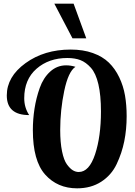

<svg xmlns="http://www.w3.org/2000/svg" viewBox="-20 -1020 737 1046"><path d="M17 -500Q17 -602 119 -676Q221 -750 365 -750Q433 -750 486 -731Q539 -712 573 -679Q607 -646 629.5 -599Q652 -552 661 -500Q670 -448 670 -387Q670 -315 657 -250.5Q644 -186 615.5 -126Q587 -66 531.5 -30Q476 6 400 6Q293 6 226 -69Q159 -144 159 -311Q159 -370 168 -428Q177 -486 196.5 -541Q216 -596 253.5 -630Q291 -664 340 -664Q366 -664 391 -656Q352 -630 330 -525Q308 -420 308 -312Q308 -244 318 -195.5Q328 -147 344.5 -124.5Q361 -102 376.5 -92.5Q392 -83 409 -83Q466 -83 498 -179.5Q530 -276 530 -413Q530 -501 516 -561Q502 -621 475 -651Q448 -681 418 -692.5Q388 -704 347 -704Q246 -704 179 -645.5Q112 -587 112 -485Q112 -434 139 -393Q17 -393 17 -500ZM276 -1000H381L450 -811H375Z"/></svg>

Font: Lobster Two
Style: Bold
Weight: 700
Designer: Pablo Impallari
Foundry: Pablo Impallari. www.impallari.com
Version: Version 1.006